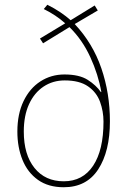

<svg xmlns="http://www.w3.org/2000/svg" viewBox="-20 -777 537 807"><path d="M179 -757Q209 -742 233.5 -725.5Q258 -709 277 -692L378 -754L391 -733L294 -676Q370 -595 406 -490Q442 -385 442 -267Q442 -141 393 -65.5Q344 10 248 10Q183 10 139.5 -21Q96 -52 74.5 -105Q53 -158 53 -224Q53 -298 79 -352Q105 -406 150 -435Q195 -464 251 -464Q313 -464 348.5 -441.5Q384 -419 404 -390H406Q393 -464 359.5 -537Q326 -610 272 -663L161 -595L148 -615L254 -679Q215 -714 164 -739ZM252 -439Q202 -439 163 -413Q124 -387 102 -339Q80 -291 80 -224Q80 -127 125 -71Q170 -15 248 -15Q328 -15 371.5 -80.5Q415 -146 415 -266Q415 -309 400.5 -349Q386 -389 350 -414Q314 -439 252 -439Z"/></svg>

Font: Noto Sans Gurmukhi UI SemiCondensed Thin
Style: Regular
Weight: 100
Width: 4
Designer: Jelle Bosma - Monotype Design Team
Foundry: Monotype Imaging Inc.
Version: Version 2.004; ttfautohint (v1.8.4.7-5d5b)